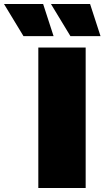

<svg xmlns="http://www.w3.org/2000/svg" viewBox="-134 -937 521 957"><path d="M57 -700H293V0H57ZM-114 -917H81L133 -757H-17ZM120 -917H315L367 -757H217Z"/></svg>

Font: CMG Sans Black
Style: Regular
Weight: 900
Designer: Julieta Ulanovsky
Foundry: Julieta Ulanovsky
Version: Version 7.200